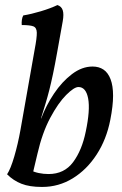

<svg xmlns="http://www.w3.org/2000/svg" viewBox="-20 -730 482 759"><path d="M207 -710Q223 -705 228 -689.5Q233 -674 228 -646Q215 -574 206 -523.5Q197 -473 189.5 -437.5Q182 -402 175 -374.5Q168 -347 160 -320.5Q152 -294 142 -262L89 -79L145 9Q97 9 65 -3.5Q33 -16 8 -41Q22 -62 36.5 -111.5Q51 -161 61 -217L117 -534Q126 -581 125.5 -601Q125 -621 111.5 -626Q98 -631 66 -631Q65 -641 66.5 -651.5Q68 -662 72 -669Q103 -674 141.5 -685.5Q180 -697 207 -710ZM82 -4 99 -58Q114 -50 133 -46Q152 -42 172 -42Q234 -42 269 -89Q304 -136 319 -210Q337 -295 328.5 -340.5Q320 -386 290 -386Q273 -386 241.5 -354.5Q210 -323 178.5 -264Q147 -205 128 -122L109 -42L62 -49L117 -262H143Q162 -313 193.5 -360Q225 -407 264.5 -437Q304 -467 346 -467Q371 -467 389 -455Q407 -443 417 -417Q427 -391 427 -351.5Q427 -312 416 -256Q401 -179 362 -119Q323 -59 267.5 -25Q212 9 147 9Q131 9 111.5 5Q92 1 82 -4Z"/></svg>

Font: Vollkorn
Style: Italic
Weight: 400
Italic angle: -11°
Designer: Friedrich Althausen
Foundry: Friedrich Althausen
Version: Version 5.001